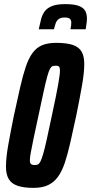

<svg xmlns="http://www.w3.org/2000/svg" viewBox="-20 -904 442 932"><path d="M143 8Q94 8 64.5 -2.5Q35 -13 22 -35.5Q9 -58 9 -95Q9 -137 19.5 -197Q30 -257 47 -341Q64 -419 77.5 -478.5Q91 -538 105 -579.5Q119 -621 138 -647Q157 -673 184.5 -684.5Q212 -696 253 -696Q303 -696 333 -686Q363 -676 376 -653.5Q389 -631 389 -594Q389 -552 378.5 -491.5Q368 -431 351 -347Q335 -273 322 -215Q309 -157 295 -115Q281 -73 261.5 -46Q242 -19 213.5 -5.5Q185 8 143 8ZM148 -103Q157 -103 163.5 -105.5Q170 -108 176 -119.5Q182 -131 189.5 -156.5Q197 -182 207 -227.5Q217 -273 232 -344Q254 -446 262.5 -494.5Q271 -543 271 -561Q271 -573 268.5 -577.5Q266 -582 262 -583.5Q258 -585 251 -585Q241 -585 234.5 -582.5Q228 -580 222 -568.5Q216 -557 209 -531.5Q202 -506 192 -460.5Q182 -415 167 -344Q152 -276 143 -232Q134 -188 129.5 -163.5Q125 -139 125 -126Q125 -115 128 -110.5Q131 -106 136 -104.5Q141 -103 148 -103ZM168 -762Q174 -789 179.5 -811Q185 -833 197.5 -849.5Q210 -866 233.5 -875Q257 -884 297 -884Q339 -884 362 -875.5Q385 -867 393.5 -851.5Q402 -836 402 -814Q402 -802 400 -789.5Q398 -777 396 -762H322Q324 -771 325 -779.5Q326 -788 326 -795Q326 -806 319.5 -812.5Q313 -819 294 -819Q275 -819 265 -811.5Q255 -804 250.5 -791.5Q246 -779 242 -762Z"/></svg>

Font: Saira UltraCondensed ExtraBold
Style: Italic
Weight: 800
Width: 1
Italic angle: -12°
Designer: Hector Gatti with collaboration of the Omnibus-Type team
Foundry: Omnibus-Type
Version: Version 1.101